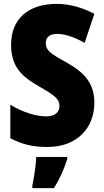

<svg xmlns="http://www.w3.org/2000/svg" viewBox="-20 -744 531 985"><path d="M464 -217C464 -317 413 -372 322 -423C233 -472 215 -487 215 -524C215 -550 232 -570 273 -570C313 -570 361 -554 414 -524L464 -673C403 -705 339 -724 270 -724C123 -724 37 -645 37 -515C37 -398 94 -350 185 -298C267 -251 285 -233 285 -200C285 -169 263 -147 217 -147C163 -147 95 -169 33 -207V-35C96 -2 150 10 223 10C377 10 464 -89 464 -217ZM325 72V61H166C165 100 154 171 146 207V221H257C287 173 308 125 325 72Z"/></svg>

Font: Noto Sans Arabic UI Cn Bk
Style: Regular
Weight: 900
Width: 3
Designer: Monotype Design Team, Nadine Chahine and Nizar Qandah
Foundry: Monotype Imaging Inc.
Version: Version 2.010